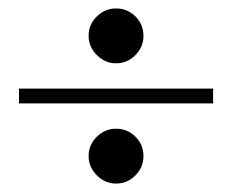

<svg xmlns="http://www.w3.org/2000/svg" viewBox="-20 -547 550 455"><path d="M25 -337H485V-302H25ZM255 -112Q229 -112 209.5 -131.5Q190 -151 190 -177Q190 -204 209.5 -223Q229 -242 255 -242Q282 -242 301 -223Q320 -204 320 -177Q320 -151 301 -131.5Q282 -112 255 -112ZM255 -397Q229 -397 209.5 -416.5Q190 -436 190 -462Q190 -489 209.5 -508Q229 -527 255 -527Q282 -527 301 -508Q320 -489 320 -462Q320 -436 301 -416.5Q282 -397 255 -397Z"/></svg>

Font: Brygada 1918 SemiBold
Style: Regular
Weight: 600
Designer: Mateusz Machalski | Borys Kosmynka | Przemek Hoffer
Foundry: NIEPODLEGLA 2018
Version: Version 3.006